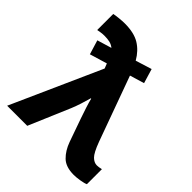

<svg xmlns="http://www.w3.org/2000/svg" viewBox="-213 -898 1040 1040"><g transform="rotate(45 307.5 -378.0)"><path d="M4 0 235 -516 224 -544 124 -514 99 -596 182 -621Q167 -633 149.5 -637Q132 -641 109 -641Q96 -641 82.5 -639Q69 -637 59 -635V-758Q73 -761 97.5 -763.5Q122 -766 140 -766Q211 -766 253.5 -740Q296 -714 324 -665L417 -694L442 -611L359 -586L494 -214Q517 -152 536 -133.5Q555 -115 576 -115Q590 -115 610 -120V-5Q598 1 570.5 5.5Q543 10 524 10Q463 10 431.5 -20.5Q400 -51 382 -101L335 -234Q324 -266 314 -296.5Q304 -327 299 -349H296Q289 -323 279 -292Q269 -261 259 -237L158 0Z"/></g></svg>

Font: Noto IKEA Simplified Chinese
Style: Bold
Weight: 700
Designer: Monotype Design Team
Foundry: Monotype Imaging Inc.
Version: Version 1.100